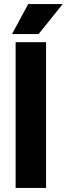

<svg xmlns="http://www.w3.org/2000/svg" viewBox="-20 -917 329 946"><path d="M119 -897 39 -749H170L289 -897ZM57 -709V9H207V-709Z"/></svg>

Font: Kalas SG
Style: Bold
Weight: 700
Designer: Kalas
Foundry: Kalas
Version: Version 2.000;FEAKit 1.0